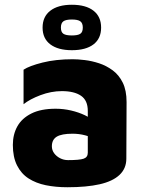

<svg xmlns="http://www.w3.org/2000/svg" viewBox="-20 -772 615 807"><path d="M263 15Q214 15 172.5 6.5Q131 -2 100 -22Q69 -42 51.5 -77Q34 -112 34 -163Q34 -207 53 -241Q72 -275 112 -295Q152 -315 214 -315Q247 -315 279 -307.5Q311 -300 337 -287.5Q363 -275 377 -260L382 -186Q362 -197 337 -203.5Q312 -210 285 -210Q239 -210 218.5 -197.5Q198 -185 198 -157Q198 -141 207.5 -128Q217 -115 232.5 -107Q248 -99 266 -99Q314 -99 331.5 -105Q349 -111 349 -130V-306Q349 -350 320.5 -369.5Q292 -389 240 -389Q195 -389 150 -372Q105 -355 79 -334V-479Q103 -495 158.5 -509Q214 -523 286 -523Q307 -523 336.5 -519.5Q366 -516 396.5 -506Q427 -496 453.5 -476.5Q480 -457 496 -424.5Q512 -392 512 -343L511 -105Q511 -64 482.5 -37Q454 -10 399 2.5Q344 15 263 15ZM282 -561Q224 -561 191.5 -585.5Q159 -610 159 -656Q159 -702 191.5 -727Q224 -752 282 -752Q341 -752 373 -727Q405 -702 405 -656Q405 -610 373 -585.5Q341 -561 282 -561ZM282 -623Q307 -623 317.5 -630Q328 -637 328 -656Q328 -675 317.5 -682.5Q307 -690 282 -690Q257 -690 246.5 -682.5Q236 -675 236 -656Q236 -637 246.5 -630Q257 -623 282 -623Z"/></svg>

Font: Maven Pro ExtraBold
Style: Regular
Weight: 800
Designer: Joe Prince
Foundry: Joe Prince
Version: Version 2.100